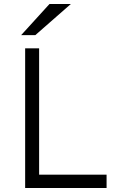

<svg xmlns="http://www.w3.org/2000/svg" viewBox="-20 -942 656 962"><path d="M106 0V-700H176V-67H514V0ZM86 -766 228 -922H335L157 -766Z"/></svg>

Font: Overpass Mono Light
Style: Regular
Weight: 300
Monospace: yes
Designer: Delve Withrington, Dave Bailey
Foundry: Delve Fonts LLC
Version: Version 4.000